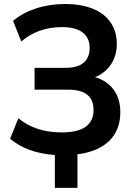

<svg xmlns="http://www.w3.org/2000/svg" viewBox="-20 -749 658 938"><path d="M358.4 168.9V4.9C497.6 -12.7 567.9 -88.4 567.9 -200.7C567.9 -288.1 522.9 -348.6 444.3 -372.1C510.3 -398.4 550.8 -458 550.8 -534.7C550.8 -650.4 464.4 -729.5 298.3 -729.5C194.3 -729.5 103 -697.8 43.9 -647L84 -546.4C138.2 -593.3 206.5 -616.7 282.7 -616.7C375 -616.7 418 -577.6 418 -515.6C418 -451.2 378.9 -417.5 298.3 -417.5H148.9V-311H312C396.5 -311 437 -277.8 437 -211.9C437 -139.2 385.7 -102.1 281.7 -102.1C194.8 -102.1 124.5 -125.5 69.8 -171.4L29.3 -71.3C83 -25.4 157.2 2 248 8.3V168.9Z"/></svg>

Font: Winston SemiBold
Style: Regular
Weight: 600
Designer: Vernon Adams, Kim Jin-seong, David Berlow, Cristiano Sobral
Foundry: The Winston Project Authors
Version: Version 3.004